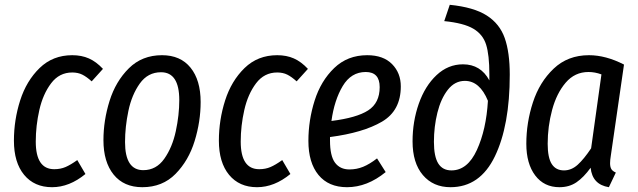

<svg xmlns="http://www.w3.org/2000/svg" viewBox="-20 -768 2657 800"><path d="M409 -481 362 -429Q341 -448 323 -457Q305 -466 281 -466Q227 -466 193 -421Q159 -376 144 -310Q129 -244 129 -178Q129 -63 206 -63Q232 -63 253 -72Q274 -81 302 -101L336 -43Q269 12 197 12Q123 12 80.5 -39.5Q38 -91 38 -182Q38 -268 64 -349.5Q90 -431 145 -484.5Q200 -538 281 -538Q320 -538 350.5 -524.5Q381 -511 409 -481Z M411 -184Q411 -266 436.5 -347.5Q462 -429 517 -483.5Q572 -538 655 -538Q732 -538 774 -486Q816 -434 816 -343Q816 -262 791 -180.5Q766 -99 711.5 -43.5Q657 12 573 12Q496 12 453.5 -40.5Q411 -93 411 -184ZM727 -351Q727 -467 651 -467Q596 -467 562.5 -420Q529 -373 515 -306Q501 -239 501 -176Q501 -59 577 -59Q631 -59 664.5 -106.5Q698 -154 712.5 -221.5Q727 -289 727 -351Z M1263 -481 1216 -429Q1195 -448 1177 -457Q1159 -466 1135 -466Q1081 -466 1047 -421Q1013 -376 998 -310Q983 -244 983 -178Q983 -63 1060 -63Q1086 -63 1107 -72Q1128 -81 1156 -101L1190 -43Q1123 12 1051 12Q977 12 934.5 -39.5Q892 -91 892 -182Q892 -268 918 -349.5Q944 -431 999 -484.5Q1054 -538 1135 -538Q1174 -538 1204.5 -524.5Q1235 -511 1263 -481Z M1355 -197V-183Q1355 -118 1376 -90Q1397 -62 1436 -62Q1466 -62 1493 -73Q1520 -84 1551 -108L1587 -51Q1510 12 1426 12Q1349 12 1307 -39Q1265 -90 1265 -181Q1265 -267 1291 -349Q1317 -431 1372.5 -484.5Q1428 -538 1510 -538Q1577 -538 1613.5 -501Q1650 -464 1650 -408Q1650 -307 1571.5 -261Q1493 -215 1355 -197ZM1361 -264Q1466 -277 1514 -308Q1562 -339 1562 -405Q1562 -468 1504 -468Q1443 -468 1408 -409.5Q1373 -351 1361 -264Z M1699 -179Q1699 -262 1725 -336Q1751 -410 1799 -455Q1847 -500 1909 -500Q1983 -500 2019 -433V-459Q2019 -539 2005.5 -582Q1992 -625 1952 -648.5Q1912 -672 1831 -680L1854 -748Q1954 -738 2008 -703.5Q2062 -669 2083 -609.5Q2104 -550 2104 -457Q2104 -245 2042 -116.5Q1980 12 1857 12Q1785 12 1742 -38.5Q1699 -89 1699 -179ZM2013 -348Q1979 -431 1917 -431Q1875 -431 1846 -394Q1817 -357 1802.5 -298.5Q1788 -240 1788 -177Q1788 -116 1806 -87Q1824 -58 1861 -58Q1928 -58 1967 -143Q2006 -228 2013 -348Z M2580 -499 2525 -119Q2522 -101 2522 -88Q2522 -73 2527 -64Q2532 -55 2546 -49L2517 12Q2448 1 2441 -69Q2412 -29 2382 -8.5Q2352 12 2311 12Q2247 12 2210 -37Q2173 -86 2173 -169Q2173 -257 2200.5 -341.5Q2228 -426 2287 -482Q2346 -538 2434 -538Q2504 -538 2580 -499ZM2262 -169Q2262 -111 2279 -84.5Q2296 -58 2330 -58Q2361 -58 2387 -81.5Q2413 -105 2443 -150L2486 -458Q2459 -468 2432 -468Q2375 -468 2337 -423.5Q2299 -379 2280.5 -310Q2262 -241 2262 -169Z"/></svg>

Font: Fira Sans Extra Condensed
Style: Italic
Weight: 400
Width: 3
Italic angle: -8°
Designer: Carrois Corporate & Edenspiekermann AG
Foundry: Carrois Corporate GbR & Edenspiekermann AG
Version: Version 4.203